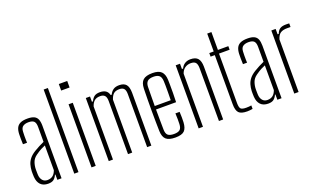

<svg xmlns="http://www.w3.org/2000/svg" viewBox="-83 -1255 2821 1716"><g transform="rotate(-20 1327.0 -397.0)"><path d="M140.5 5Q93.5 5 68 -21.8Q42.5 -48.5 39.5 -97Q39 -112 38.5 -123.8Q38 -135.5 38.5 -151Q40 -184 48.2 -212Q56.5 -240 76 -264.5Q95.5 -289 131.5 -311Q152 -324 179 -337.8Q206 -351.5 227.5 -361V-504Q227.5 -540 212.8 -556Q198 -572 159.5 -572Q128 -572 108 -558.5Q88 -545 86.5 -509Q85.5 -489 85.2 -469.8Q85 -450.5 85.5 -433.8Q86 -417 86.5 -404H47.5Q46 -433.5 46 -457.2Q46 -481 46.5 -502Q48 -537.5 59.5 -560.5Q71 -583.5 96 -594.8Q121 -606 162.5 -606Q202.5 -606 225.5 -595Q248.5 -584 258 -560.2Q267.5 -536.5 267.5 -499V0H227.5V-50H222.5Q213 -26 194.8 -10.5Q176.5 5 140.5 5ZM144.5 -28Q176 -28 196.2 -44Q216.5 -60 227.5 -92V-327Q207.5 -319 186.5 -308Q165.5 -297 134.5 -275Q101.5 -252 90 -218.8Q78.5 -185.5 78.5 -150Q78.5 -136 78.8 -122.5Q79 -109 79.5 -99Q82 -67 99 -47.5Q116 -28 144.5 -28Z M388.5 0V-800H428.5V0Z M532.5 -738V-800H612.5V-738ZM552.5 0V-600H592.5V0Z M716.5 0V-600H756.5V-550H766.5Q779.5 -578 798.2 -592Q817 -606 851.5 -606Q886 -606 906.5 -592.2Q927 -578.5 934.5 -549H944.5Q957.5 -577 978.8 -591.5Q1000 -606 1034.5 -606Q1079.5 -606 1100.2 -582Q1121 -558 1121.5 -503V0H1081.5V-505Q1081.5 -541 1067.8 -556.5Q1054 -572 1024.5 -572Q987 -572 968.5 -554.5Q950 -537 939.5 -503V0H899.5V-505Q899.5 -541 885.2 -556.5Q871 -572 842.5 -572Q806.5 -572 786.8 -555Q767 -538 756.5 -505V0Z M1350 6Q1288 6 1261.2 -18.2Q1234.5 -42.5 1233 -98Q1232 -141 1231.2 -190Q1230.5 -239 1230.5 -291.2Q1230.5 -343.5 1231 -396.8Q1231.5 -450 1233 -501Q1234.5 -557.5 1262 -581.8Q1289.5 -606 1350 -606Q1410 -606 1435.5 -580.2Q1461 -554.5 1463 -502Q1463.5 -491 1464 -456.2Q1464.5 -421.5 1464.2 -376.2Q1464 -331 1462 -289H1271Q1271 -241 1271.8 -192Q1272.5 -143 1273 -95Q1274 -57 1292 -42.5Q1310 -28 1348 -28Q1387 -28 1404.2 -42.5Q1421.5 -57 1423 -95Q1424 -110 1423.8 -139.8Q1423.5 -169.5 1422 -197H1462Q1463.5 -174 1463.8 -144Q1464 -114 1463 -98Q1460 -42.5 1435.8 -18.2Q1411.5 6 1350 6ZM1271 -322H1423Q1424 -357.5 1424.2 -394.8Q1424.5 -432 1424.2 -461.8Q1424 -491.5 1423 -504Q1421 -542.5 1402.8 -557.2Q1384.5 -572 1350 -572Q1308 -572 1291 -555Q1274 -538 1273 -504Q1272.5 -461.5 1271.8 -415.8Q1271 -370 1271 -322Z M1571.5 0V-600H1612.5V-550H1623.5Q1637 -578.5 1659.8 -592.2Q1682.5 -606 1712.5 -606Q1761.5 -606 1782.8 -580.8Q1804 -555.5 1804.5 -503V0H1764.5L1763.5 -505Q1763 -541 1749.5 -556.5Q1736 -572 1703.5 -572Q1671.5 -572 1647.2 -554.8Q1623 -537.5 1612.5 -505V0Z M2033 6Q1974.5 6 1952.8 -17.2Q1931 -40.5 1931 -99V-566H1891V-600H1933V-770H1973V-600H2072V-566H1971V-95Q1971 -56 1982.5 -42Q1994 -28 2035 -28Q2051 -28 2060.8 -29Q2070.5 -30 2084 -32V1Q2072 3 2059.2 4.5Q2046.5 6 2033 6Z M2233 5Q2186 5 2160.5 -21.8Q2135 -48.5 2132 -97Q2131.5 -112 2131 -123.8Q2130.5 -135.5 2131 -151Q2132.5 -184 2140.8 -212Q2149 -240 2168.5 -264.5Q2188 -289 2224 -311Q2244.5 -324 2271.5 -337.8Q2298.5 -351.5 2320 -361V-504Q2320 -540 2305.2 -556Q2290.5 -572 2252 -572Q2220.5 -572 2200.5 -558.5Q2180.5 -545 2179 -509Q2178 -489 2177.8 -469.8Q2177.5 -450.5 2178 -433.8Q2178.5 -417 2179 -404H2140Q2138.5 -433.5 2138.5 -457.2Q2138.5 -481 2139 -502Q2140.5 -537.5 2152 -560.5Q2163.5 -583.5 2188.5 -594.8Q2213.5 -606 2255 -606Q2295 -606 2318 -595Q2341 -584 2350.5 -560.2Q2360 -536.5 2360 -499V0H2320V-50H2315Q2305.5 -26 2287.2 -10.5Q2269 5 2233 5ZM2237 -28Q2268.5 -28 2288.8 -44Q2309 -60 2320 -92V-327Q2300 -319 2279 -308Q2258 -297 2227 -275Q2194 -252 2182.5 -218.8Q2171 -185.5 2171 -150Q2171 -136 2171.2 -122.5Q2171.5 -109 2172 -99Q2174.5 -67 2191.5 -47.5Q2208.5 -28 2237 -28Z M2481 0V-600H2522V-549H2533Q2544.5 -580 2564.8 -593Q2585 -606 2621 -606Q2628 -606 2637.2 -605.8Q2646.5 -605.5 2653 -605V-571H2621Q2579 -571 2556.2 -555.2Q2533.5 -539.5 2522 -500V0Z"/></g></svg>

Font: Big Shoulders Text Thin Thin
Style: Regular
Weight: 250
Version: Version 2.002